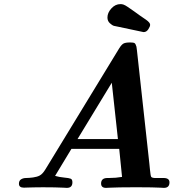

<svg xmlns="http://www.w3.org/2000/svg" viewBox="-20 -911 905 931"><path d="M71.8 -20Q71.8 -35.2 82.3 -41.5Q92.8 -47.9 106.4 -47.9Q120.1 -47.9 140.1 -50.5Q160.2 -53.2 172.9 -60.1Q187 -67.9 200.2 -89.8L558.1 -676.8Q569.3 -694.8 579.1 -700Q588.9 -705.1 609.9 -705.1Q622.1 -705.1 628.4 -703.6Q634.8 -702.1 637.9 -694.6Q641.1 -687 641.6 -684.6Q642.1 -682.1 644 -667L704.1 -119.1Q705.1 -106.9 707 -89.8Q710 -59.1 712.9 -54Q715.8 -48.8 730 -47.9Q733.9 -47.9 735.8 -47.9H772.9Q801.8 -47.9 801.8 -26.9Q801.8 0 774.9 0Q772 0 756.6 -1Q741.2 -2 714.1 -2.4Q687 -2.9 655.8 -2.9H626Q590.8 -2.9 561.5 -2.4Q532.2 -2 515.1 -1Q498 0 494.1 0Q470.2 0 470.2 -21Q470.2 -47.9 501 -47.9H508.8Q542 -47.9 571.8 -53.2L558.1 -189H326.2L247.1 -58.1Q267.1 -52.2 291 -50Q314.9 -47.9 323 -44.4Q331.1 -41 331.1 -26.9Q331.1 0 304.2 0Q301.3 0 286.1 -1Q271 -2 244.4 -2.4Q217.8 -2.9 188 -2.9Q164.1 -2.9 143.1 -2.4Q122.1 -2 110.1 -1.5Q98.1 -1 96.2 -1Q71.8 -1 71.8 -20ZM356 -236.8H551.8L522 -509.8ZM501 -826.2Q501 -849.1 520 -870.1Q539.1 -891.1 564 -891.1Q567.9 -891.1 571.3 -890.6Q574.7 -890.1 578.9 -888.7Q583 -887.2 588.4 -884.3Q593.8 -881.3 598.9 -877.7Q604 -874 613.5 -867.7Q623 -861.3 632.1 -854.7Q641.1 -848.1 657 -836.7Q672.9 -825.2 688 -815.4Q708 -801.3 708 -791Q708 -782.2 699 -768.8Q689.9 -755.4 676.8 -755.4H675.8Q674.8 -755.4 558.1 -780.3Q541 -783.2 532.5 -785.6Q523.9 -788.1 512.5 -798.6Q501 -809.1 501 -826.2Z"/></svg>

Font: CMU Serif
Style: BoldItalic
Weight: 700
Italic angle: -14.04°
Version: Version 0.7.0